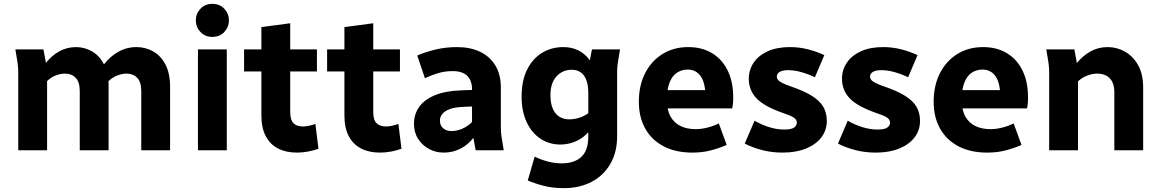

<svg xmlns="http://www.w3.org/2000/svg" viewBox="-20 -782 6038 999"><path d="M60 -525H206L219 -455Q248 -492 288 -514.5Q328 -537 375 -537Q420 -537 459 -514.5Q498 -492 521 -447Q550 -486 594 -511.5Q638 -537 690 -537Q737 -537 777 -514.5Q817 -492 841 -446Q865 -400 865 -331V0H715V-308Q715 -355 694 -377Q673 -399 638 -399Q615 -399 589.5 -389Q564 -379 544 -359Q545 -352 545 -345.5Q545 -339 545 -331V0H395V-308Q395 -355 374 -377Q353 -399 318 -399Q295 -399 270 -389.5Q245 -380 225 -360V0H75V-400Q75 -421 73.5 -437.5Q72 -454 68 -476Z M1010 0V-525H1160V0ZM999 -676Q999 -711 1023 -736.5Q1047 -762 1085 -762Q1123 -762 1147 -736.5Q1171 -711 1171 -676Q1171 -641 1147 -615.5Q1123 -590 1085 -590Q1047 -590 1023 -615.5Q999 -641 999 -676Z M1250 -410V-525H1340V-641L1490 -661V-525H1629V-410H1490V-201Q1490 -158 1507 -141Q1524 -124 1557 -124Q1571 -124 1587.5 -127.5Q1604 -131 1621 -137L1637 -8Q1612 1 1583 6.5Q1554 12 1525 12Q1468 12 1426.5 -9.5Q1385 -31 1362.5 -74Q1340 -117 1340 -182V-410Z M1682 -410V-525H1772V-641L1922 -661V-525H2061V-410H1922V-201Q1922 -158 1939 -141Q1956 -124 1989 -124Q2003 -124 2019.5 -127.5Q2036 -131 2053 -137L2069 -8Q2044 1 2015 6.5Q1986 12 1957 12Q1900 12 1858.5 -9.5Q1817 -31 1794.5 -74Q1772 -117 1772 -182V-410Z M2134 -138Q2134 -187 2160.5 -225Q2187 -263 2241.5 -286Q2296 -309 2379 -312L2436 -314V-318Q2436 -362 2411.5 -387Q2387 -412 2335 -412Q2293 -412 2256.5 -400.5Q2220 -389 2191 -375L2151 -493Q2189 -510 2243 -523.5Q2297 -537 2358 -537Q2426 -537 2477 -513Q2528 -489 2557 -442Q2586 -395 2586 -326V-125Q2586 -104 2587.5 -87.5Q2589 -71 2593 -49L2601 0H2455L2443 -65Q2418 -31 2377.5 -9.5Q2337 12 2289 12Q2247 12 2212 -7Q2177 -26 2155.5 -59.5Q2134 -93 2134 -138ZM2269 -155Q2269 -129 2286 -114.5Q2303 -100 2329 -100Q2358 -100 2386 -112.5Q2414 -125 2436 -147V-228L2389 -226Q2344 -224 2318 -213.5Q2292 -203 2280.5 -188Q2269 -173 2269 -155Z M2694 -279Q2694 -363 2723 -420.5Q2752 -478 2801 -507.5Q2850 -537 2911 -537Q2955 -537 2990 -519.5Q3025 -502 3049 -468L3060 -525H3206L3198 -476Q3194 -454 3192.5 -437.5Q3191 -421 3191 -400V-74Q3191 11 3155 72Q3119 133 3056.5 165Q2994 197 2914 197Q2856 197 2809.5 185Q2763 173 2726 157L2762 33Q2792 48 2829 58Q2866 68 2903 68Q2968 68 3004.5 34.5Q3041 1 3041 -72V-94Q3012 -62 2974.5 -46Q2937 -30 2896 -30Q2838 -30 2792.5 -60Q2747 -90 2720.5 -146Q2694 -202 2694 -279ZM2844 -287Q2844 -245 2856 -217Q2868 -189 2890 -175Q2912 -161 2941 -161Q2967 -161 2993 -169Q3019 -177 3041 -193V-298Q3041 -340 3030.5 -366.5Q3020 -393 3001 -406Q2982 -419 2955 -419Q2907 -419 2875.5 -384.5Q2844 -350 2844 -287Z M3304 -252Q3304 -338 3337 -402Q3370 -466 3428 -501.5Q3486 -537 3561 -537Q3633 -537 3685.5 -505Q3738 -473 3766.5 -414.5Q3795 -356 3795 -274Q3795 -257 3793.5 -242Q3792 -227 3790 -218H3411V-313H3682L3651 -272Q3651 -349 3626.5 -384.5Q3602 -420 3558 -420Q3527 -420 3502.5 -404Q3478 -388 3464 -353Q3450 -318 3450 -262Q3450 -209 3469 -175.5Q3488 -142 3521.5 -126Q3555 -110 3600 -110Q3630 -110 3662.5 -118.5Q3695 -127 3720 -140L3761 -28Q3725 -12 3680.5 0Q3636 12 3583 12Q3495 12 3432.5 -21Q3370 -54 3337 -113.5Q3304 -173 3304 -252Z M3855 -35 3906 -154Q3938 -135 3979 -121.5Q4020 -108 4060 -108Q4098 -108 4112 -118.5Q4126 -129 4126 -144Q4126 -154 4119.5 -162Q4113 -170 4098.5 -177Q4084 -184 4060 -192Q3958 -227 3917 -269.5Q3876 -312 3876 -372Q3876 -418 3901 -455.5Q3926 -493 3974 -515Q4022 -537 4090 -537Q4139 -537 4185.5 -525Q4232 -513 4269 -495L4220 -380Q4190 -395 4152 -406Q4114 -417 4082 -417Q4052 -417 4037 -408Q4022 -399 4022 -384Q4022 -374 4028.5 -366Q4035 -358 4051 -350Q4067 -342 4096 -332Q4163 -309 4204 -283.5Q4245 -258 4263.5 -226.5Q4282 -195 4282 -153Q4282 -104 4253.5 -67Q4225 -30 4173.5 -9Q4122 12 4052 12Q3994 12 3943.5 -1.5Q3893 -15 3855 -35Z M4340 -35 4391 -154Q4423 -135 4464 -121.5Q4505 -108 4545 -108Q4583 -108 4597 -118.5Q4611 -129 4611 -144Q4611 -154 4604.5 -162Q4598 -170 4583.5 -177Q4569 -184 4545 -192Q4443 -227 4402 -269.5Q4361 -312 4361 -372Q4361 -418 4386 -455.5Q4411 -493 4459 -515Q4507 -537 4575 -537Q4624 -537 4670.5 -525Q4717 -513 4754 -495L4705 -380Q4675 -395 4637 -406Q4599 -417 4567 -417Q4537 -417 4522 -408Q4507 -399 4507 -384Q4507 -374 4513.5 -366Q4520 -358 4536 -350Q4552 -342 4581 -332Q4648 -309 4689 -283.5Q4730 -258 4748.5 -226.5Q4767 -195 4767 -153Q4767 -104 4738.5 -67Q4710 -30 4658.5 -9Q4607 12 4537 12Q4479 12 4428.5 -1.5Q4378 -15 4340 -35Z M4838 -252Q4838 -338 4871 -402Q4904 -466 4962 -501.5Q5020 -537 5095 -537Q5167 -537 5219.5 -505Q5272 -473 5300.5 -414.5Q5329 -356 5329 -274Q5329 -257 5327.5 -242Q5326 -227 5324 -218H4945V-313H5216L5185 -272Q5185 -349 5160.5 -384.5Q5136 -420 5092 -420Q5061 -420 5036.5 -404Q5012 -388 4998 -353Q4984 -318 4984 -262Q4984 -209 5003 -175.5Q5022 -142 5055.5 -126Q5089 -110 5134 -110Q5164 -110 5196.5 -118.5Q5229 -127 5254 -140L5295 -28Q5259 -12 5214.5 0Q5170 12 5117 12Q5029 12 4966.5 -21Q4904 -54 4871 -113.5Q4838 -173 4838 -252Z M5424 -525H5570L5583 -454Q5614 -492 5654 -514.5Q5694 -537 5744 -537Q5791 -537 5833 -513.5Q5875 -490 5901.5 -443.5Q5928 -397 5928 -326V0H5778V-303Q5778 -336 5766.5 -357.5Q5755 -379 5735 -389Q5715 -399 5689 -399Q5664 -399 5637.5 -389Q5611 -379 5589 -359V0H5439V-400Q5439 -421 5437.5 -437.5Q5436 -454 5432 -476Z"/></svg>

Font: Radio Canada
Style: Regular
Weight: 400
Designer: Charles Daoud, Etienne Aubert Bonn, Alexandre Saumier Demers, Jacques Le Bailly
Foundry: Radio-Canada
Version: Version 2.104;gftools[0.9.28.dev5+ged2979d]